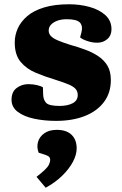

<svg xmlns="http://www.w3.org/2000/svg" viewBox="-20 -552 573 899"><path d="M259 -56Q296 -56 320 -68.5Q344 -81 344 -107Q344 -124 334 -135.5Q324 -147 301.5 -156.5Q279 -166 241 -178Q191 -193 147 -211.5Q103 -230 76 -263Q49 -296 49 -353Q49 -387 63 -418.5Q77 -450 107 -476Q137 -502 186 -517Q235 -532 304 -532Q354 -532 399.5 -519.5Q445 -507 473.5 -481Q502 -455 502 -415Q502 -386 482.5 -369Q463 -352 435 -352Q412 -352 388.5 -360Q365 -368 355 -377L361 -399Q369 -430 354.5 -446Q340 -462 293 -462Q266 -462 247 -454.5Q228 -447 218 -435.5Q208 -424 208 -409Q208 -394 218.5 -383Q229 -372 251.5 -362.5Q274 -353 309 -342Q345 -332 379 -319.5Q413 -307 440 -289Q467 -271 483 -244.5Q499 -218 499 -177Q499 -117 466.5 -74Q434 -31 376.5 -8.5Q319 14 242 14Q188 14 140.5 4Q93 -6 63.5 -28Q34 -50 34 -85Q34 -122 58 -140Q82 -158 113 -158Q134 -158 153 -153.5Q172 -149 181 -143L182 -110Q183 -83 197 -69.5Q211 -56 259 -56ZM194 327 151 276Q174 258 188.5 244.5Q203 231 209 219Q215 207 215 196Q215 188 210.5 183Q206 178 195 174L161 163Q151 137 158 112.5Q165 88 187.5 72Q210 56 246 56Q291 56 315 79Q339 102 339 143Q339 173 321 206.5Q303 240 270.5 271.5Q238 303 194 327Z"/></svg>

Font: Literata ExtraBold
Style: Italic
Weight: 800
Italic angle: -2°
Designer: Latin by Veronika Burian and Jose Scaglione. Greek by Irene Vlachou. Cyrillic by Vera Evstafieva
Foundry: TypeTogether
Version: Version 3.002